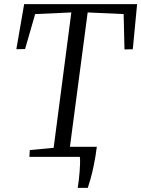

<svg xmlns="http://www.w3.org/2000/svg" viewBox="-20 -763 687 934"><path d="M358 151Q361 133 363.5 112Q366 91 367.5 70.2Q369 49.5 369.5 31.2Q370 13 368.5 0L311.5 -49H451Q444.5 1.5 436.5 40Q428.5 78.5 420.8 105.8Q413 133 407 151ZM123 0 125 -33 241 -44 327 -702.5 151 -694.5 102 -524.5 59.5 -523.5 97.5 -743H647L626 -523.5L585.5 -522.5L581.5 -694.5L406.5 -702.5L319.5 -44L437.5 -33L434.5 0Z"/></svg>

Font: Merriweather 48pt Light
Style: Italic
Weight: 300
Italic angle: -7.8°
Version: Version 2.101